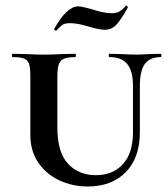

<svg xmlns="http://www.w3.org/2000/svg" viewBox="-20 -663 608 696"><path d="M377 -456Q374 -456 374 -462Q374 -468 377 -468L419 -467Q453 -465 474 -465Q490 -465 522 -467L563 -468Q565 -468 565 -462Q565 -456 563 -456Q523 -456 505 -431Q487 -406 487 -352V-184Q487 -91 436 -39Q385 13 298 13Q242 13 194.5 -9.5Q147 -32 118.5 -74Q90 -116 90 -174V-387Q90 -417 85.5 -431Q81 -445 67.5 -450.5Q54 -456 26 -456Q23 -456 23 -462Q23 -468 26 -468L74 -467Q114 -465 138 -465Q165 -465 205 -467L253 -468Q255 -468 255 -462Q255 -456 253 -456Q225 -456 211.5 -450Q198 -444 193 -429.5Q188 -415 188 -385V-200Q188 -111 226.5 -69.5Q265 -28 327 -28Q389 -28 425.5 -68Q462 -108 462 -182V-352Q462 -405 441.5 -430.5Q421 -456 377 -456ZM436 -642 438 -643Q440 -643 442 -640Q444 -637 443 -635Q416 -587 399.5 -571Q383 -555 360 -555Q341 -555 304 -566Q287 -571 269 -575Q251 -579 235 -579Q216 -579 208 -574Q200 -569 184 -552H183Q180 -552 177.5 -554.5Q175 -557 177 -559Q222 -640 264 -640Q275 -640 311 -630Q329 -624 349 -619.5Q369 -615 385 -615Q402 -615 412.5 -621Q423 -627 436 -642Z"/></svg>

Font: Cormorant SC
Style: Bold
Weight: 700
Designer: Christian Thalmann (Catharsis Fonts)
Foundry: Catharsis Fonts
Version: Version 4.000